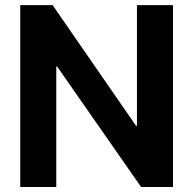

<svg xmlns="http://www.w3.org/2000/svg" viewBox="-20 -748 773 768"><path d="M671.9 -727.5V0H544.4L208.5 -481.9H205.1V0H61V-727.5H190.4L523.9 -245.1H527.8V-727.5Z"/></svg>

Font: Inter Cardless Tabular Bold
Style: Bold
Weight: 700
Designer: Rasmus Andersson
Foundry: rsms
Version: Version 4.000;git-4fc901f